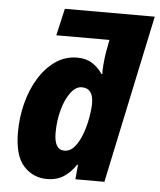

<svg xmlns="http://www.w3.org/2000/svg" viewBox="-54 -807 718 864"><g transform="rotate(5 305.0 -375.0)"><path d="M190 10Q127 10 84.5 -36.5Q42 -83 42 -189Q42 -256 58.5 -320Q75 -384 106.5 -435Q138 -486 181.5 -516Q225 -546 279 -546Q320 -546 347.5 -528Q375 -510 394 -482H398Q396 -491 398.5 -523.5Q401 -556 406 -585L416 -638H176L204 -760H610L449 0H318L324 -66H320Q298 -32 266.5 -11Q235 10 190 10ZM257 -124Q284 -124 304 -148.5Q324 -173 337 -209.5Q350 -246 356.5 -283.5Q363 -321 363 -346Q363 -415 311 -415Q284 -415 261 -384.5Q238 -354 224.5 -305Q211 -256 211 -201Q211 -124 257 -124Z"/></g></svg>

Font: Noto Sans Disp ExtBd
Style: Italic
Weight: 800
Italic angle: -12°
Designer: Monotype Design Team
Foundry: Monotype Imaging Inc.
Version: Version 2.000;GOOG;noto-source:20170915:90ef993387c0